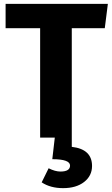

<svg xmlns="http://www.w3.org/2000/svg" viewBox="-20 -713 580 995"><path d="M352 48Q457 60 457 147Q457 198 416 230Q375 262 307 262Q241 262 196 232L232 159Q266 176 293 176Q343 176 343 145Q343 112 251 112L264 0H188V-567H9V-693H539L523 -567H352Z"/></svg>

Font: FiraGO
Style: Bold
Weight: 700
Designer: bBox Type
Foundry: bBox Type GmbH
Version: Version 1.001;PS 001.001;hotconv 1.0.88;makeotf.lib2.5.64775